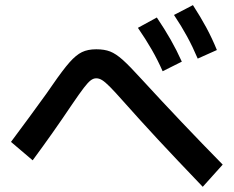

<svg xmlns="http://www.w3.org/2000/svg" viewBox="-20 -762 904 743"><path d="M513.7 -654.3 586.9 -694.3Q617.2 -649.4 640.4 -608.6Q663.6 -567.9 683.6 -523.4L609.4 -486.3Q590.3 -529.8 567.1 -570.1Q543.9 -610.4 513.7 -654.3ZM653.3 -704.1 726.6 -742.2Q756.3 -696.3 778.6 -655Q800.8 -613.8 819.3 -568.4L745.1 -535.2Q726.1 -580.1 704.1 -620.6Q682.1 -661.1 653.3 -704.1ZM457 -370.1Q423.3 -408.2 405 -426.5Q386.7 -444.8 375.2 -451.9Q363.8 -459 352.5 -459Q341.3 -459 330.8 -450.9Q320.3 -442.9 304.2 -421.9Q288.1 -400.9 257.8 -356.4Q186.5 -250 106.4 -141.6L22.5 -212.9Q92.3 -306.2 160.2 -400.4Q171.4 -416.5 182.6 -432.6Q224.1 -492.7 249.3 -521Q274.4 -549.3 297.1 -560.3Q319.8 -571.3 352.5 -571.3Q384.3 -571.3 406.2 -562.7Q428.2 -554.2 455.1 -530.3Q481.9 -506.3 529.3 -454.1Q681.6 -288.1 841.8 -125L764.6 -39.1Q663.1 -145 592.5 -220.9Q522 -296.9 457 -370.1Z"/></svg>

Font: Pretendard GOV SemiBold
Style: Regular
Weight: 600
Designer: Base glyphs from Inter by Rasmus Andersson; Hangeul glyphs from Noto Sans CJK(Source Han Sans) by Jang Soo-young and Kan
Foundry: Kil Hyung-jin
Version: Version 1.309